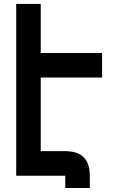

<svg xmlns="http://www.w3.org/2000/svg" viewBox="-20 -895 602 978"><path d="M62.5 -875H187.5V-625H500V-500H187.5V-125H312.5Q437.5 -125 437.5 0V62.5H312.5V0H62.5Z"/></svg>

Font: Oldtimer
Style: Regular
Weight: 400
Designer: GGBotNet
Foundry: GGBotNet
Version: 1.00